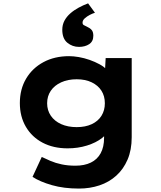

<svg xmlns="http://www.w3.org/2000/svg" viewBox="-20 -869 938 1119"><path d="M440.3 230Q352.1 230 282.5 210.1Q212.9 190.1 169.6 161.8L223.4 45.7Q246.6 57.1 275.1 69.2Q303.7 81.4 339.7 89Q375.7 96.7 419.7 96.7Q472.1 96.7 509.5 78.5Q546.9 60.4 566.7 24.1Q586.6 -12.3 586.6 -66.1V-129L617.1 -123.8Q610.4 -92.5 575.2 -64.9Q539.9 -37.3 487 -20.8Q434.1 -4.4 373.9 -4.4Q291.2 -4.4 228.5 -37.3Q165.8 -70.3 130.8 -130Q95.7 -189.7 95.7 -268.2Q95.7 -349.3 132.3 -410.8Q168.8 -472.3 233.5 -507Q298.1 -541.7 382.8 -541.7Q407.8 -541.7 439.2 -536.4Q470.6 -531 502.1 -520Q533.5 -508.9 560.4 -494.3Q587.4 -479.6 604.1 -460.6Q620.8 -441.5 622.4 -419.2L589.4 -410.6L595.8 -530.7H747.6V-69.5Q747.6 5.4 723.4 61.4Q699.3 117.4 657.3 155.1Q615.2 192.9 559.6 211.4Q503.9 230 440.3 230ZM426.9 -128.1Q477.6 -128.1 514.6 -145.3Q551.6 -162.6 571.4 -194.2Q591.1 -225.8 591.1 -267Q591.1 -309.3 571.2 -340.4Q551.2 -371.5 514.4 -389.2Q477.6 -407 426.9 -407Q375.7 -407 336.6 -389.2Q297.6 -371.5 276.1 -340.1Q254.7 -308.8 254.7 -267Q254.7 -226.2 276.1 -194.6Q297.6 -163 336.6 -145.5Q375.7 -128.1 426.9 -128.1ZM440.5 -595.7Q402 -595.7 372.5 -619.9Q343 -644.1 343 -695.6Q343 -724.5 355.5 -748.2Q368.1 -771.8 389.7 -790.8Q411.4 -809.9 438.4 -824.4Q465.4 -839 493.4 -849.4L533.4 -794.7Q520.4 -791 503.4 -782.2Q486.3 -773.4 473.7 -761.9Q461.1 -750.3 461.1 -737Q461.1 -727 468.1 -722.8Q475.2 -718.7 486.1 -713.8Q503.6 -706.2 513.7 -694.8Q523.9 -683.5 523.9 -660.7Q523.9 -627.6 499.7 -611.6Q475.5 -595.7 440.5 -595.7Z"/></svg>

Font: Lexend Mega
Style: Regular
Weight: 400
Designer: Bonnie Shaver-Troup, Thomas Jockin
Foundry: Lexend
Version: Version 1.007